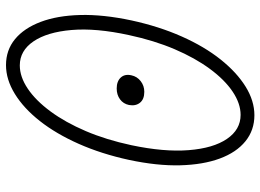

<svg xmlns="http://www.w3.org/2000/svg" viewBox="-134 -720 868 640"><g transform="rotate(-90 300.0 -400.0)"><path d="M236 14Q186 14 149 -16Q112 -46 91.5 -101.5Q71 -157 69 -233.5Q67 -310 87 -404Q107 -496 140.5 -571.5Q174 -647 216.5 -701Q259 -755 307 -784.5Q355 -814 403 -814Q453 -814 489.5 -784Q526 -754 547 -698.5Q568 -643 570 -566.5Q572 -490 552 -396Q532 -304 498.5 -228.5Q465 -153 422 -99Q379 -45 331.5 -15.5Q284 14 236 14ZM237 -32Q275 -32 314.5 -58.5Q354 -85 390.5 -134.5Q427 -184 456 -252Q485 -320 503 -404Q527 -514 520 -595.5Q513 -677 482 -722.5Q451 -768 402 -768Q364 -768 324.5 -741.5Q285 -715 248.5 -665.5Q212 -616 183 -548Q154 -480 136 -396Q113 -287 119.5 -205Q126 -123 157 -77.5Q188 -32 237 -32ZM314 -353Q289 -353 277.5 -367.5Q266 -382 270 -404Q274 -423 289 -434Q304 -445 325 -445Q349 -445 361.5 -431.5Q374 -418 369 -396Q365 -377 349.5 -365Q334 -353 314 -353Z"/></g></svg>

Font: Victor Mono Thin Thin
Style: Italic
Weight: 250
Italic angle: -12°
Monospace: yes
Version: Version 1.561;gftools[0.9.30]